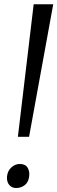

<svg xmlns="http://www.w3.org/2000/svg" viewBox="-20 -890 274 918"><path d="M141 -869.5H234.5L119 -236H65.5ZM13.5 -46.5Q16.5 -74 34.8 -90Q53 -106 74.5 -106Q101 -106 111.8 -88.5Q122.5 -71 119.5 -47.5Q116.5 -19 98.5 -5Q80.5 9 57 9Q36.5 9 24 -6Q11.5 -21 13.5 -46.5Z"/></svg>

Font: Merriweather 24pt SemiCondensed Light
Style: Italic
Weight: 300
Width: 4
Italic angle: -7.8°
Designer: Eben Sorkin
Foundry: Eben Sorkin
Version: Version 2.101